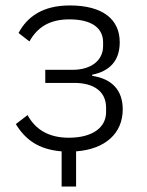

<svg xmlns="http://www.w3.org/2000/svg" viewBox="-20 -544 538 704"><path d="M206 11C121 4 73 -32 38 -89L81 -122C110 -69 159 -39 232 -39C320 -39 369 -77 369 -133V-149C369 -208 325 -240 252 -240H146V-288H246C315 -288 358 -323 358 -375V-389C358 -440 318 -473 234 -473C161 -473 116 -443 88 -392L48 -423C80 -483 137 -524 236 -524C357 -524 419 -473 419 -389C419 -321 382 -283 318 -270V-266C390 -255 430 -214 430 -143C430 -55 366 3 259 11V140H206Z"/></svg>

Font: Plexus Sans Light
Style: Regular
Weight: 300
Version: Version 2.001;PS 002.001;hotconv 1.0.70;makeotf.lib2.5.58329